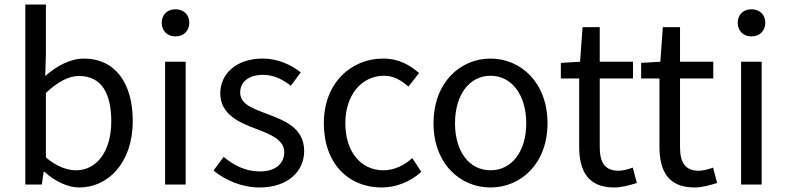

<svg xmlns="http://www.w3.org/2000/svg" viewBox="-20 -816 3480 849"><path d="M331 13C456 13 567 -94 567 -281C567 -447 491 -557 350 -557C290 -557 229 -523 180 -480L183 -578V-796H92V0H165L173 -56H177C224 -13 281 13 331 13ZM316 -63C280 -63 231 -78 183 -120V-405C235 -454 283 -480 329 -480C432 -480 472 -399 472 -279C472 -144 406 -63 316 -63Z M710 0H801V-543H710ZM756 -655C792 -655 817 -679 817 -716C817 -751 792 -775 756 -775C720 -775 695 -751 695 -716C695 -679 720 -655 756 -655Z M1127 13C1255 13 1325 -60 1325 -148C1325 -251 1238 -283 1159 -313C1098 -336 1042 -355 1042 -407C1042 -449 1074 -485 1143 -485C1191 -485 1229 -465 1266 -437L1310 -496C1268 -529 1209 -557 1142 -557C1024 -557 954 -489 954 -403C954 -311 1037 -274 1113 -246C1173 -223 1237 -199 1237 -143C1237 -96 1202 -58 1130 -58C1065 -58 1016 -84 969 -122L924 -62C976 -19 1050 13 1127 13Z M1667 13C1732 13 1794 -12 1843 -56L1803 -117C1769 -86 1725 -63 1675 -63C1575 -63 1507 -146 1507 -271C1507 -396 1579 -481 1678 -481C1721 -481 1754 -461 1786 -433L1833 -493C1794 -527 1745 -557 1674 -557C1535 -557 1412 -452 1412 -271C1412 -91 1523 13 1667 13Z M2149 13C2282 13 2401 -91 2401 -271C2401 -452 2282 -557 2149 -557C2016 -557 1897 -452 1897 -271C1897 -91 2016 13 2149 13ZM2149 -63C2055 -63 1992 -146 1992 -271C1992 -396 2055 -481 2149 -481C2243 -481 2307 -396 2307 -271C2307 -146 2243 -63 2149 -63Z M2696 13C2729 13 2765 3 2796 -7L2778 -75C2760 -68 2735 -61 2716 -61C2653 -61 2632 -99 2632 -166V-469H2779V-543H2632V-696H2556L2545 -543L2460 -538V-469H2541V-168C2541 -60 2580 13 2696 13Z M3051 13C3084 13 3120 3 3151 -7L3133 -75C3115 -68 3090 -61 3071 -61C3008 -61 2987 -99 2987 -166V-469H3134V-543H2987V-696H2911L2900 -543L2815 -538V-469H2896V-168C2896 -60 2935 13 3051 13Z M3257 0H3348V-543H3257ZM3303 -655C3339 -655 3364 -679 3364 -716C3364 -751 3339 -775 3303 -775C3267 -775 3242 -751 3242 -716C3242 -679 3267 -655 3303 -655Z"/></svg>

Font: Microsoft YaHei
Style: Regular
Weight: 400
Designer: Ryoko NISHIZUKA 西塚涼子 (kana, bopomofo & ideographs); Paul D. Hunt (Latin, Greek & Cyrillic); Sandoll Communications 산돌커뮤니
Foundry: Adobe
Version: Version 2.001;hotconv 1.0.111;makeotfexe 2.5.65597